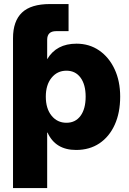

<svg xmlns="http://www.w3.org/2000/svg" viewBox="-20 -748 653 972"><path d="M45.9 204.1V-554.7Q45.9 -641.1 91.3 -684.3Q136.7 -727.5 232.9 -727.5H327.1V-590.3H264.2Q218.8 -590.3 218.8 -546.4V-448.7H219.2Q265.6 -526.9 367.2 -526.9Q432.1 -526.9 481.9 -492.7Q531.7 -458.5 560.1 -397.9Q588.4 -337.4 588.4 -258.8Q588.4 -177.2 560.8 -116.5Q533.2 -55.7 483.2 -22.2Q433.1 11.2 365.2 11.2Q260.7 11.2 220.7 -76.7H218.8V204.1ZM316.4 -126.5Q361.8 -126.5 387.7 -161.6Q413.6 -196.8 413.6 -258.8Q413.6 -319.8 387.7 -355Q361.8 -390.1 316.4 -390.1Q270 -390.1 241 -354.2Q211.9 -318.4 211.9 -258.8Q211.9 -198.2 241 -162.4Q270 -126.5 316.4 -126.5Z"/></svg>

Font: Inter Display Extra Bold
Style: Regular
Weight: 800
Designer: Rasmus Andersson
Foundry: rsms
Version: Version 4.000;git-4fc901f